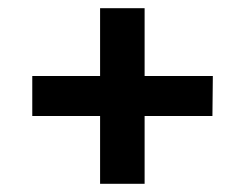

<svg xmlns="http://www.w3.org/2000/svg" viewBox="-20 -596 600 470"><path d="M225 -146V-312H59V-410H225V-576H334V-410H501L500 -312H334V-146Z"/></svg>

Font: Hepta Slab ExtraLight SemiBold
Style: Regular
Weight: 600
Version: Version 1.102